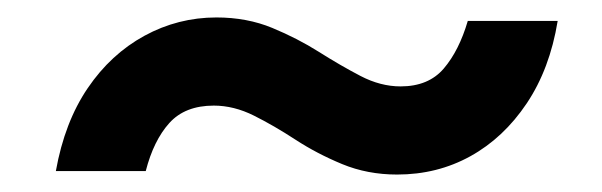

<svg xmlns="http://www.w3.org/2000/svg" viewBox="-20 -417 690 220"><path d="M435 -217Q401 -217 372 -229Q343 -241 318.5 -257Q294 -273 271 -284.5Q248 -296 225 -296Q192 -296 174 -276Q156 -256 147 -221H44Q54 -277 80.5 -316Q107 -355 145.5 -376Q184 -397 228 -397Q263 -397 292 -385Q321 -373 345.5 -357.5Q370 -342 393 -330Q416 -318 439 -318Q471 -318 488.5 -338.5Q506 -359 516 -393H619Q610 -338 583.5 -298.5Q557 -259 519 -238Q481 -217 435 -217Z"/></svg>

Font: Azeret Mono Thin Medium
Style: Italic
Weight: 500
Italic angle: -12°
Version: Version 1.002